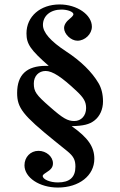

<svg xmlns="http://www.w3.org/2000/svg" viewBox="-20 -711 540 863"><path d="M186 -415C100 -415 57 -375 57 -293C57 -226 83 -193 225 -78L282 -32C310 -9 319 7 319 38C319 86 293 109 240 109C204 109 172 95 172 80C172 76 176 72 187 65C210 51 218 40 218 23C218 -7 188 -33 153 -33C117 -33 90 -5 90 32C90 87 157 132 240 132C336 132 404 78 404 3C404 -51 376 -92 302 -144C355 -145 382 -152 404 -169C429 -188 443 -220 443 -255C443 -287 436 -315 423 -337C393 -388 343 -437 277 -480C207 -526 173 -565 173 -599C173 -640 207 -668 256 -668C284 -668 310 -658 310 -647C310 -643 305 -636 295 -628C277 -614 268 -599 268 -585C268 -558 299 -528 328 -528C362 -528 393 -558 393 -591C393 -645 326 -691 248 -691C161 -691 99 -637 99 -561C99 -513 117 -487 199 -415ZM367 -225C367 -191 345 -167 314 -167C284 -167 263 -179 205 -230C142 -285 132 -299 132 -336C132 -369 154 -392 185 -392C216 -392 257 -365 324 -302C357 -271 367 -253 367 -225Z"/></svg>

Font: XITS Math
Style: Bold
Weight: 700
Designer: MicroPress Inc., with final additions and corrections provided by Coen Hoffman, Elsevier (retired)
Version: Version 1.105